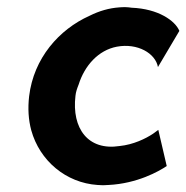

<svg xmlns="http://www.w3.org/2000/svg" viewBox="-20 -515 531 547"><path d="M430 -324 491 -427C479 -456 431 -490 355 -493C343 -495 331 -495 320 -494C291 -492 263 -484 235 -470C148 -431 76 -349 63 -241C59 -206 61 -174 69 -144C93 -57 168 6 258 12C268 13 279 13 289 12C371 8 433 -27 455 -42L431 -145C427 -142 421 -138 416 -134C395 -120 360 -103 321 -99C231 -85 184 -149 195 -242C196 -253 200 -264 204 -274C221 -328 260 -372 313 -382C372 -393 423 -363 430 -324Z"/></svg>

Font: Bluebird
Style: NrwObl
Weight: 400
Designer: Jasper
Foundry: Cannot Into Space Fonts
Version: Version 0.98